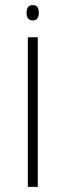

<svg xmlns="http://www.w3.org/2000/svg" viewBox="-20 -732 257 752"><path d="M89 0V-586H128V0ZM108 -652Q95 -652 89.5 -660.5Q84 -669 84 -682Q84 -695 89.5 -703.5Q95 -712 108 -712Q122 -712 127 -703.5Q132 -695 132 -682Q132 -669 127 -660.5Q122 -652 108 -652Z"/></svg>

Font: Noto Sans Hebrew ExtraLight
Style: Regular
Weight: 250
Designer: Monotype Design Team
Foundry: Monotype Imaging Inc.
Version: Version 2.003